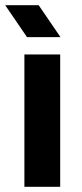

<svg xmlns="http://www.w3.org/2000/svg" viewBox="-29 -720 316 740"><path d="M65 0V-510H203V0ZM75 -577 -9 -700H120L204 -577Z"/></svg>

Font: MuseoModerno SemiBold
Style: Regular
Weight: 600
Designer: Pablo Cosgaya, Héctor Gatti, Marcela Romero, and the Authors of The MuseoModerno Project.
Foundry: Omnibus-Type Team
Version: Version 1.001